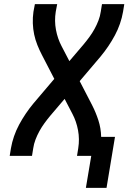

<svg xmlns="http://www.w3.org/2000/svg" viewBox="-20 -755 640 930"><path d="M396 155 422 0H353L359 -37Q366 -81 358 -124Q350 -167 331 -203L293 -276L224 -195Q209 -177 195.5 -158.5Q182 -140 171 -120Q160 -100 152 -79Q144 -58 141 -37L135 0H27L33 -37Q38 -66 48 -95Q58 -124 72.5 -151Q87 -178 104.5 -204Q122 -230 142 -254L243 -373L183 -489Q171 -512 161 -537Q151 -562 145.5 -588Q140 -614 139 -642Q138 -670 142 -698L149 -735H257L250 -698Q243 -654 251 -611Q259 -568 278 -532L316 -459L385 -540Q400 -558 413.5 -576.5Q427 -595 438 -615Q449 -635 457 -656Q465 -677 468 -698L474 -735H582L576 -698Q571 -669 561 -640Q551 -611 536.5 -584Q522 -557 504.5 -531Q487 -505 467 -481L366 -362L426 -246Q444 -211 456.5 -172.5Q469 -134 470 -92H537L496 155Z"/></svg>

Font: Iosevka Curly SmBdEx
Style: Italic
Weight: 600
Width: 7
Italic angle: -9°
Monospace: yes
Designer: Belleve Invis
Foundry: Belleve Invis
Version: Version 11.1.0; ttfautohint (v1.8.3)